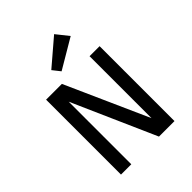

<svg xmlns="http://www.w3.org/2000/svg" viewBox="-217 -895 1015 1015"><g transform="rotate(-45 290.0 -387.5)"><path d="M490 -560V0H374L167 -468V0H90V-560H208L415 -97V-560ZM365 -775 420 -706 254 -608 220 -651Z"/></g></svg>

Font: Carrois Gothic SC
Style: Regular
Weight: 400
Designer: Ralph du Carrois
Foundry: Ralph du Carrois
Version: Version 1.002